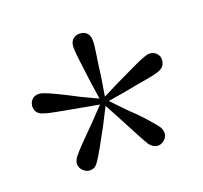

<svg xmlns="http://www.w3.org/2000/svg" viewBox="-82 -906 641 605"><g transform="rotate(-20 238.0 -604.0)"><path d="M247 -598 303 -626Q341 -644 368 -657Q395 -670 411 -675Q427 -680 438.5 -674.5Q450 -669 455 -656Q458 -642 452 -630.5Q446 -619 430 -614Q416 -609 385.5 -604Q355 -599 314 -591L254 -581L297 -536Q326 -509 346.5 -486Q367 -463 377 -450Q386 -436 384.5 -423.5Q383 -411 371 -402Q360 -394 347.5 -396Q335 -398 324 -412Q316 -425 301.5 -452.5Q287 -480 268 -516L239 -570L211 -515Q192 -480 177 -453Q162 -426 152 -412Q143 -398 130 -396Q117 -394 106 -402Q94 -411 92 -423.5Q90 -436 100 -450Q110 -463 132 -485.5Q154 -508 182 -536L224 -580L163 -591Q122 -599 92.5 -604Q63 -609 46 -615Q31 -619 25 -630.5Q19 -642 23 -656Q28 -670 39.5 -675Q51 -680 67 -675Q82 -670 110 -656.5Q138 -643 174 -624L229 -598L220 -659Q215 -700 211 -730.5Q207 -761 207 -777Q207 -794 216 -803Q225 -812 239 -812Q254 -812 263 -803Q272 -794 272 -777Q272 -761 267 -730.5Q262 -700 257 -659Z"/></g></svg>

Font: Early Summer Mincho Light
Style: Regular
Weight: 300
Designer: GuiWonder
Version: Version 1.002